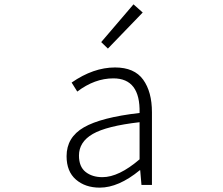

<svg xmlns="http://www.w3.org/2000/svg" viewBox="-20 -861 1040 894"><path d="M444.3 12.7Q377 12.7 333.5 -24.9Q290 -62.5 290 -133.8Q290 -221.7 370.6 -268.1Q451.2 -314.5 629.9 -335Q633.8 -496.1 507.8 -496.1Q420.9 -496.1 339.8 -434.6L313.5 -476.6Q415 -546.9 515.6 -546.9Q605.5 -546.9 646.5 -490.2Q687.5 -433.6 687.5 -337.9V0H638.7L632.8 -68.4H630.9Q532.2 12.7 444.3 12.7ZM457 -36.1Q533.2 -36.1 629.9 -119.1V-292Q476.6 -274.4 412.1 -237.3Q347.7 -200.2 347.7 -136.7Q347.7 -85 378.4 -60.5Q409.2 -36.1 457 -36.1ZM482.4 -634.8 451.2 -665 601.6 -840.8 644.5 -802.7Z"/></svg>

Font: Gen Shin Gothic Monospace Light
Style: Regular
Weight: 300
Designer: [Source Han Sans]
Ryoko NISHIZUKA  (kana & ideographs); Paul D. Hunt (Latin, Greek & Cyrillic); Wenlong ZHANG  (bopomofo
Version: Version 1.002.20150607